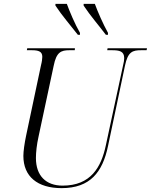

<svg xmlns="http://www.w3.org/2000/svg" viewBox="-20 -964 781 994"><path d="M383 -784H394V-794C367 -841 341 -903 326 -944H267V-935C302 -882 345 -833 383 -784ZM528 -784H539V-794C513 -841 486 -903 471 -944H413V-935C448 -882 491 -833 528 -784ZM299 10C447 10 511 -73 539 -207L627 -624C642 -697 667 -704 711 -704H739L741 -714H537L535 -704H560C598 -704 623 -699 623 -663C623 -654 621 -640 617 -625L528 -212C504 -98 450 -3 304 -3C218 -3 166 -54 166 -146C166 -174 170 -215 180 -259L258 -624C272 -694 296 -704 339 -704H367L368 -714H121L119 -704H145C180 -704 199 -697 199 -670C199 -661 197 -644 192 -625L115 -261C107 -223 101 -181 101 -157C101 -50 174 10 299 10Z"/></svg>

Font: Noto Serif Display SemiCondensed Light
Style: Italic
Weight: 300
Width: 4
Italic angle: -12°
Designer: Monotype Design Team
Foundry: Monotype Imaging Inc.
Version: Version 2.009